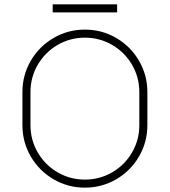

<svg xmlns="http://www.w3.org/2000/svg" viewBox="-20 -847 780 882"><path d="M657 -424V-272Q657 -194 618.5 -128Q580 -62 514 -23.5Q448 15 370 15Q292 15 226 -23.5Q160 -62 121.5 -128Q83 -194 83 -272V-424Q83 -502 121.5 -568Q160 -634 226 -672.5Q292 -711 370 -711Q448 -711 514 -672.5Q580 -634 618.5 -568Q657 -502 657 -424ZM370 -22Q438 -22 495.5 -55.5Q553 -89 586.5 -146.5Q620 -204 620 -272V-424Q620 -492 586.5 -549.5Q553 -607 495.5 -640.5Q438 -674 370 -674Q302 -674 244.5 -640.5Q187 -607 153.5 -549.5Q120 -492 120 -424V-272Q120 -204 153.5 -146.5Q187 -89 244.5 -55.5Q302 -22 370 -22ZM518 -827V-790H222V-827Z"/></svg>

Font: Major Mono Display
Style: Regular
Weight: 400
Designer: Emre Parlak
Foundry: Emre Parlak
Version: Version 2.000; ttfautohint (v1.8) -l 8 -r 50 -G 200 -x 14 -D